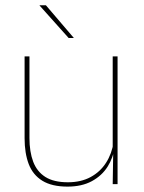

<svg xmlns="http://www.w3.org/2000/svg" viewBox="-20 -700 548 730"><path d="M73.5 -485.5H92V-175.5Q92 -123 106.2 -85.2Q120.5 -47.5 152.5 -27.2Q184.5 -7 238 -7Q288 -7 324.5 -26.8Q361 -46.5 383.2 -81.2Q405.5 -116 412 -160.5L421 -141.5H415.5Q411 -101 389.2 -66.5Q367.5 -32 329.2 -11.2Q291 9.5 237 9.5Q177 9.5 141 -12.8Q105 -35 89.2 -76.2Q73.5 -117.5 73.5 -174.5ZM408.5 -485.5H427V0H408.5L410.5 -127H408.5ZM260.5 -556 154.5 -680H130.5V-679L241 -555.5H260.5Z"/></svg>

Font: Anek Malayalam Thin
Style: Regular
Weight: 250
Version: Version 1.003